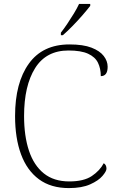

<svg xmlns="http://www.w3.org/2000/svg" viewBox="-20 -951 604 981"><path d="M332 10Q240 10 179 -35Q118 -80 87.5 -162.5Q57 -245 57 -358Q57 -528 127.5 -626Q198 -724 335 -724Q405 -724 447.5 -707.5Q490 -691 510 -665Q530 -639 530 -610Q530 -562 495 -562Q495 -601 480.5 -630.5Q466 -660 430 -676.5Q394 -693 330 -693Q216 -693 159.5 -603Q103 -513 103 -358Q103 -256 128 -181Q153 -106 204 -65Q255 -24 334 -24Q408 -24 449 -51.5Q490 -79 510 -117Q524 -109 524 -89Q524 -76 503.5 -52Q483 -28 440.5 -9Q398 10 332 10ZM291 -784Q306 -803 323.5 -829Q341 -855 357.5 -882Q374 -909 384 -931H441V-921Q428 -904 403 -875Q378 -846 350 -817.5Q322 -789 301 -771H291Z"/></svg>

Font: Noto Serif Tamil ExtraLight
Style: Regular
Weight: 200
Designer: Indian Type Foundry, Tom Grace, and the Monotype Design Team
Foundry: Monotype Imaging Inc.
Version: Version 2.004; ttfautohint (v1.8.4.7-5d5b)